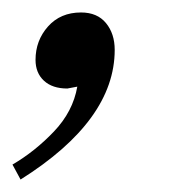

<svg xmlns="http://www.w3.org/2000/svg" viewBox="-46 -128 296 308"><path d="M-26 136Q10 115 40.5 83Q71 51 78 11L62 14Q38 14 24.5 1.5Q11 -11 11 -32Q11 -63 31 -85.5Q51 -108 84 -108Q110 -108 124 -91Q138 -74 138 -48Q138 65 -13 160Z"/></svg>

Font: Philosopher
Style: Bold Italic
Weight: 700
Italic angle: -10°
Designer: Jovanny Lemonad
Foundry: Jovanny Lemonad
Version: Version 2.000